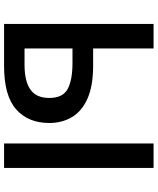

<svg xmlns="http://www.w3.org/2000/svg" viewBox="62 -816 754 917"><g transform="rotate(90 438.5 -357.0)"><path d="M93.8 0V-713.9H210.9V-425.3H292.5Q390.1 -425.3 450.7 -398.2Q511.2 -371.1 539.1 -323.7Q566.9 -276.4 566.9 -215.8Q566.9 -115.2 501.7 -57.6Q436.5 0 295.9 0ZM664.6 0V-713.9H781.7V0ZM210.9 -97.7H289.6Q367.2 -97.7 407.2 -125.7Q447.3 -153.8 447.3 -215.8Q447.3 -280.3 404.8 -303.5Q362.3 -326.7 279.8 -326.7H210.9Z"/></g></svg>

Font: Open Sans SemiBold
Style: Regular
Weight: 600
Designer: Monotype Design Team
Foundry: Monotype Imaging Inc.
Version: Version 3.003; ttfautohint (v1.8.4)